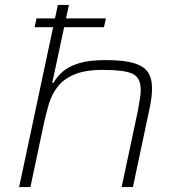

<svg xmlns="http://www.w3.org/2000/svg" viewBox="-20 -763 731 783"><path d="M121 -652 129 -688H412L404 -652ZM58 0 216 -743H261L193 -425H198Q212 -450 236 -471Q260 -492 301.5 -505Q343 -518 411 -518Q483 -518 524.5 -506Q566 -494 583 -469Q600 -444 600 -403Q600 -387 597.5 -364.5Q595 -342 589 -316L522 0H476L542 -310Q546 -335 550 -357Q554 -379 554 -395Q554 -448 519 -463Q484 -478 400 -478Q327 -478 282.5 -459Q238 -440 214 -408Q190 -376 179 -338Q168 -300 160 -264L104 0Z"/></svg>

Font: Saira Expanded ExtraLight
Style: Italic
Weight: 250
Width: 7
Italic angle: -12°
Designer: Hector Gatti with collaboration of the Omnibus-Type team
Foundry: Omnibus-Type
Version: Version 1.101